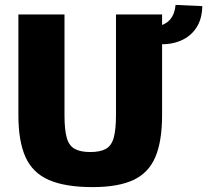

<svg xmlns="http://www.w3.org/2000/svg" viewBox="-20 -749 845 783"><path d="M641 -690V-280Q641 -173 613.5 -108.5Q586 -44 524 -15Q462 14 358 14Q246 14 179.5 -15Q113 -44 84 -108.5Q55 -173 55 -280V-690H243V-280Q243 -221 252 -188Q261 -155 284.5 -142Q308 -129 348 -129Q389 -129 412 -142Q435 -155 444 -188Q453 -221 453 -280V-690ZM626 -569 622 -642Q656 -648 674.5 -670.5Q693 -693 696 -729L805 -724Q804 -671 780.5 -635.5Q757 -600 716.5 -583Q676 -566 626 -569Z"/></svg>

Font: Exo 2 ExtraBold
Style: Regular
Weight: 800
Designer: Natanael Gama
Foundry: Natanael Gama
Version: Version 2.010